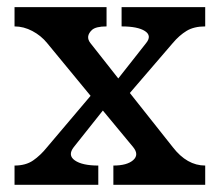

<svg xmlns="http://www.w3.org/2000/svg" viewBox="-20 -515 614 535"><path d="M20.5 -53.7Q51.8 -53.7 72.3 -67.9Q92.8 -82 111.3 -105L232.4 -248L111.3 -395Q94.7 -415.5 70.3 -428.5Q45.9 -441.4 20.5 -441.4V-495.1H276.9V-441.4Q247.1 -441.4 236.3 -431.6Q217.3 -413.6 231.9 -395L309.6 -296.4L387.2 -395Q403.8 -415.5 383.8 -428.5Q363.8 -441.4 318.8 -441.4V-495.1H551.8V-441.4Q520.5 -441.4 500 -429Q479.5 -416.5 461.4 -395L341.8 -255.9L461.4 -105Q501 -53.7 551.8 -53.7V0H295.9V-53.7Q334 -53.7 351.1 -68.8Q368.2 -84 351.1 -105L266.6 -207L185.5 -105Q168 -82.5 188.5 -68.1Q209 -53.7 253.9 -53.7V0H20.5Z"/></svg>

Font: Arbutus Slab
Style: Regular
Weight: 400
Designer: Karolina Lach
Foundry: Karolina Lach
Version: Version 1.001; ttfautohint (v0.92) -l 10 -r 16 -G 200 -x 7 -